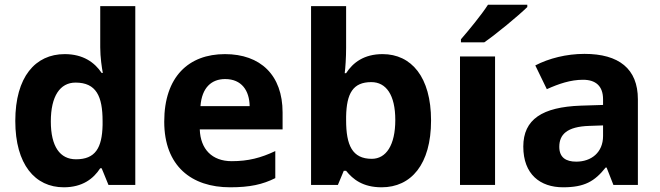

<svg xmlns="http://www.w3.org/2000/svg" viewBox="-20 -852 2806 816"><path d="M251 -56C330 -56 377 -92 406 -137H412L441 -66H555V-826H406V-651C406 -608 413 -563 417 -542H412C382 -587 333 -622 255 -622C130 -622 45 -525 45 -338C45 -153 129 -56 251 -56ZM303 -175C235 -175 196 -229 196 -336C196 -443 235 -501 301 -501C389 -501 416 -443 416 -337V-321C414 -223 385 -175 303 -175Z M936 -622C782 -622 678 -526 678 -335C678 -146 794 -56 958 -56C1042 -56 1096 -68 1150 -95V-210C1089 -181 1035 -167 965 -167C881 -167 832 -218 829 -302H1181V-374C1181 -533 1087 -622 936 -622ZM937 -516C1007 -516 1040 -467 1041 -401H832C838 -480 879 -516 937 -516Z M1451 -649V-826H1302V-66H1416L1441 -126H1451C1480 -90 1522 -56 1602 -56C1727 -56 1812 -153 1812 -340C1812 -525 1728 -622 1606 -622C1527 -622 1480 -586 1451 -541H1445C1448 -563 1451 -608 1451 -649ZM1558 -503C1621 -503 1660 -449 1660 -342C1660 -235 1621 -177 1560 -177C1477 -177 1451 -235 1451 -341V-357C1453 -455 1480 -503 1558 -503Z M2221 -822V-832H2054C2025 -787 1971 -722 1939 -685V-672H2038C2089 -707 2183 -785 2221 -822ZM2084 -66V-612H1935V-66Z M2464 -623C2387 -623 2313 -604 2255 -574L2304 -473C2355 -496 2405 -513 2458 -513C2511 -513 2543 -487 2543 -430V-406L2448 -403C2285 -397 2204 -345 2204 -229C2204 -111 2276 -56 2373 -56C2464 -56 2507 -81 2554 -140H2558L2587 -66H2691V-430C2691 -560 2610 -623 2464 -623ZM2485 -317 2543 -319V-274C2543 -204 2493 -165 2429 -165C2386 -165 2357 -182 2357 -228C2357 -280 2389 -314 2485 -317Z"/></svg>

Font: Noto Sans Malayalam UI
Style: Bold
Weight: 700
Designer: Jelle Bosma - Monotype Design Team
Foundry: Monotype Imaging Inc.
Version: Version 2.104